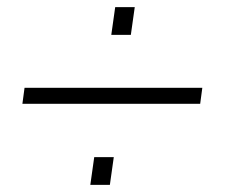

<svg xmlns="http://www.w3.org/2000/svg" viewBox="-20 -520 636 540"><path d="M293 -422 304 -500H359L348 -422ZM43 -228 49 -273H549L543 -228ZM234 0 245 -78H300L289 0Z"/></svg>

Font: Plus Jakarta Sans ExtraLight
Style: Italic
Weight: 200
Italic angle: -8°
Designer: Gumpita Rahayu
Foundry: Tokotype
Version: Version 2.071; ttfautohint (v1.8.4.7-5d5b);gftools[0.9.29]